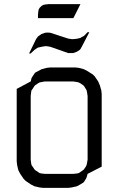

<svg xmlns="http://www.w3.org/2000/svg" viewBox="-20 -911 586 931"><path d="M61 -128.9V-480L128.9 -516.1L132.8 -532.2L138.2 -541L147 -554.2L150.9 -559.1L164.1 -565.9L181.2 -575.2L207 -582L224.1 -584H344.2L361.8 -582L387.2 -575.2L404.8 -565.9L430.2 -549.8L439 -541L456.1 -516.1L463.9 -498L471.2 -473.1L473.1 -455.1V-103L404.8 -67.9L399.9 -50.8L396 -43L387.2 -28.8L382.8 -24.9L370.1 -17.1L353 -7.8L327.1 -2L310.1 0H189.9L171.9 -2L147 -7.8L128.9 -17.1L104 -34.2L95.2 -43L78.1 -67.9L68.8 -85.9L63 -110.8ZM121.1 -651.9 154.8 -721.2 164.1 -733.9 168 -736.8 181.2 -746.1 198.2 -752 207 -752.9H214.8L224.1 -752L310.1 -724.1L327.1 -721.2H335L353 -723.1L370.1 -727.1L374 -730L387.2 -736.8L404.8 -754.9H413.1L377.9 -687L370.1 -672.9L366.2 -668.9L353 -660.2L335 -653.8H327.1H318.8H310.1L224.1 -684.1L207 -687H198.2L181.2 -684.1L164.1 -680.2L160.2 -678.2L147 -668.9L128.9 -651.9ZM128.9 -137.2 130.9 -120.1 132.8 -110.8 138.2 -103 147 -89.8 150.9 -85.9 164.1 -77.1 171.9 -71.8 181.2 -69.8 198.2 -67.9H335L353 -69.8L361.8 -71.8L370.1 -77.1L382.8 -85.9L387.2 -89.8L396 -103L399.9 -110.8L401.9 -120.1L404.8 -137.2V-445.8L401.9 -463.9L399.9 -473.1L396 -480L387.2 -494.1L382.8 -498L370.1 -506.8L361.8 -511.2L353 -513.2L335 -516.1H198.2L181.2 -513.2L171.9 -511.2L164.1 -506.8L150.9 -498L147 -494.1L138.2 -480L132.8 -473.1L130.9 -463.9L128.9 -445.8ZM164.1 -823.2V-839.8L166 -856.9L168 -866.2L172.9 -874L182.1 -882.8L189.9 -887.2L199.2 -889.2L215.8 -891.1H370.1L335.9 -823.2Z"/></svg>

Font: Petahja
Style: Regular
Weight: 400
Designer: T. Christopher White
Version: Version 1.1